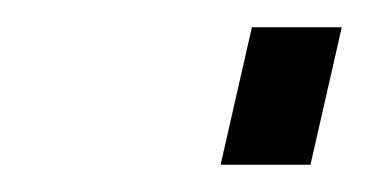

<svg xmlns="http://www.w3.org/2000/svg" viewBox="-20 -375 288 141"><path d="M165 -355H231L208 -254H142Z"/></svg>

Font: Panefresco 250wt
Style: Italic
Weight: 300
Version: Version 1.000